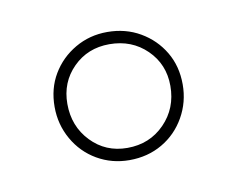

<svg xmlns="http://www.w3.org/2000/svg" viewBox="-38 -763 344 279"><g transform="rotate(-10 134.5 -623.5)"><path d="M134 -718Q161 -718 182.5 -705.5Q204 -693 216.5 -672Q229 -651 229 -624Q229 -598 216.5 -576Q204 -554 182.5 -541.5Q161 -529 134 -529Q108 -529 86.5 -541.5Q65 -554 52.5 -576Q40 -598 40 -624Q40 -651 52.5 -672Q65 -693 86.5 -705.5Q108 -718 134 -718ZM134 -700Q102 -700 80.5 -678.5Q59 -657 59 -625Q59 -592 80.5 -569.5Q102 -547 134 -547Q167 -547 189 -569.5Q211 -592 211 -625Q211 -657 189 -678.5Q167 -700 134 -700Z"/></g></svg>

Font: Kalnia Glaze Thin Light
Style: Regular
Weight: 300
Version: Version 1.110